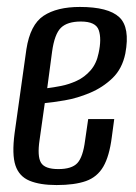

<svg xmlns="http://www.w3.org/2000/svg" viewBox="-20 -522 392 553"><path d="M143 11Q95 11 65 -1.5Q35 -14 24.5 -45.5Q14 -77 22 -138L56 -380Q67 -451 105.5 -476.5Q144 -502 210 -502Q292 -502 323.5 -472.5Q355 -443 341 -368Q332 -324 304 -297Q276 -270 239 -254.5Q202 -239 166.5 -233Q131 -227 109 -225L94 -119Q87 -72 98 -53.5Q109 -35 148 -35Q187 -35 203 -52.5Q219 -70 225 -117L234 -179H309L302 -127Q295 -72 277.5 -42Q260 -12 227.5 -0.5Q195 11 143 11ZM116 -268Q133 -270 156 -274.5Q179 -279 201.5 -289.5Q224 -300 241 -319.5Q258 -339 264 -369Q273 -410 264.5 -435Q256 -460 213 -460Q174 -460 155.5 -442Q137 -424 130 -373Z"/></svg>

Font: Alumni Sans Thin Medium
Style: Italic
Weight: 500
Italic angle: -8°
Version: Version 1.016